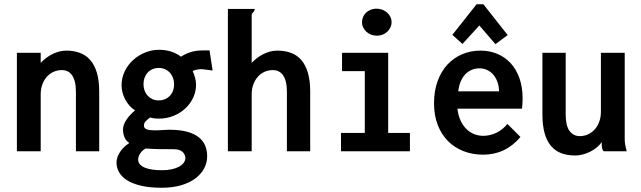

<svg xmlns="http://www.w3.org/2000/svg" viewBox="-20 -717 3040 910"><path d="M60.1 0V-466.8H172.9V-418.9Q197.3 -445.3 229.5 -461.2Q261.7 -477.1 294.9 -477.1Q330.1 -477.1 358.9 -466.3Q387.7 -455.6 408 -432.4Q428.2 -409.2 439.2 -372.3Q450.2 -335.4 450.2 -283.2V0H339.8V-282.2Q339.8 -309.1 335 -328.6Q330.1 -348.1 321.3 -360.6Q312.5 -373 300.3 -378.9Q288.1 -384.8 272.9 -384.8Q252 -384.8 233.6 -376.5Q215.3 -368.2 201.9 -353Q188.5 -337.9 180.7 -316.7Q172.9 -295.4 172.9 -270V0Z M731.9 -395Q716.8 -395 703.9 -389.6Q690.9 -384.3 681.2 -374.3Q671.4 -364.3 665.8 -349.9Q660.2 -335.4 660.2 -316.9Q660.2 -301.3 665.3 -287.6Q670.4 -273.9 679.7 -263.7Q689 -253.4 702.1 -247.3Q715.3 -241.2 731.9 -241.2Q749 -241.2 762.7 -247.3Q776.4 -253.4 785.9 -263.7Q795.4 -273.9 800.3 -287.6Q805.2 -301.3 805.2 -316.9Q805.2 -332.5 800.3 -346.7Q795.4 -360.8 785.9 -371.6Q776.4 -382.3 762.7 -388.7Q749 -395 731.9 -395ZM733.9 -481Q794.9 -481 837.9 -448.2Q859.9 -462.9 885.3 -470.5Q910.6 -478 940.9 -478H973.1L987.8 -382.8Q978.5 -384.3 969.5 -385.3Q960.4 -386.2 953.4 -387.2Q946.3 -388.2 941.4 -388.7Q936.5 -389.2 936 -389.2Q915 -389.2 893.1 -380.9Q899.9 -365.2 904.5 -348.9Q909.2 -332.5 909.2 -315.9Q909.2 -282.7 895.3 -253.4Q881.3 -224.1 857.4 -202.1Q833.5 -180.2 801.5 -167.5Q769.5 -154.8 732.9 -154.8Q723.1 -154.8 712.9 -155.8Q702.6 -156.7 691.9 -160.2Q678.2 -150.9 670.2 -142.1Q662.1 -133.3 662.1 -122.1Q662.1 -108.4 676.3 -103.8Q690.4 -99.1 712.9 -99.1Q730 -99.1 748.5 -100.6Q767.1 -102.1 782.2 -102.1Q831.5 -102.1 866 -92.8Q900.4 -83.5 921.6 -66.7Q942.9 -49.8 952.4 -26.9Q961.9 -3.9 961.9 23.9Q961.9 52.7 948.5 79.3Q935.1 106 908.2 127Q881.3 147.9 840.8 160.4Q800.3 172.9 746.1 172.9Q689.5 172.9 648.9 163.3Q608.4 153.8 582.5 137.5Q556.6 121.1 544.4 99.4Q532.2 77.6 532.2 53.2Q532.2 41 536.6 28.1Q541 15.1 549.1 2.9Q557.1 -9.3 568.4 -20Q579.6 -30.8 592.8 -39.1Q575.7 -51.3 569.3 -68.1Q563 -85 563 -102.1Q563 -125.5 579.1 -149.4Q595.2 -173.3 620.1 -193.8Q605 -203.1 593.3 -216.8Q581.5 -230.5 573.2 -246.1Q564.9 -261.7 560.5 -278.8Q556.2 -295.9 556.2 -313Q556.2 -348.1 571 -378.9Q585.9 -409.7 610.8 -432.4Q635.7 -455.1 667.7 -468Q699.7 -481 733.9 -481ZM800.8 -9.8Q764.6 -9.8 733.9 -10.3Q703.1 -10.7 669.9 -13.2Q651.9 -2.4 643.3 12Q634.8 26.4 634.8 39.1Q634.8 53.2 643.8 62.7Q652.8 72.3 668.5 78.4Q684.1 84.5 704.6 87.2Q725.1 89.8 748 89.8Q772 89.8 792 85.7Q812 81.5 826.7 74Q841.3 66.4 849.6 55.9Q857.9 45.4 858.9 32.2Q857.4 13.7 844.2 2Q831.1 -9.8 800.8 -9.8Z M1060.1 0V-674.8H1187Q1187 -668.9 1185.1 -665.5Q1183.1 -662.1 1180.7 -659.4Q1178.2 -656.7 1175.8 -653.8Q1173.3 -650.9 1172.9 -646V-418.9Q1197.3 -445.3 1229.5 -461.2Q1261.7 -477.1 1294.9 -477.1Q1330.6 -477.1 1359.4 -466.3Q1388.2 -455.6 1408.2 -432.4Q1428.2 -409.2 1439.2 -372.3Q1450.2 -335.4 1450.2 -283.2V0H1339.8V-282.2Q1339.8 -309.1 1335 -328.6Q1330.1 -348.1 1321.3 -360.6Q1312.5 -373 1300.3 -378.9Q1288.1 -384.8 1272.9 -384.8Q1252 -384.8 1233.6 -376.5Q1215.3 -368.2 1201.9 -353Q1188.5 -337.9 1180.7 -316.7Q1172.9 -295.4 1172.9 -270V0Z M1766.1 -675.8Q1780.3 -675.8 1793 -670.7Q1805.7 -665.5 1815.2 -657Q1824.7 -648.4 1830.3 -636.7Q1835.9 -625 1835.9 -611.8Q1835.9 -598.6 1830.3 -586.9Q1824.7 -575.2 1815.2 -566.4Q1805.7 -557.6 1793 -552.7Q1780.3 -547.9 1766.1 -547.9Q1752 -547.9 1739 -552.7Q1726.1 -557.6 1716.6 -566.4Q1707 -575.2 1701.4 -586.9Q1695.8 -598.6 1695.8 -611.8Q1695.8 -623.5 1700.2 -635Q1704.6 -646.5 1713.4 -655.5Q1722.2 -664.6 1735.4 -670.2Q1748.5 -675.8 1766.1 -675.8ZM1601.1 -466.8H1819.8V-86.9H1922.9V0H1596.2V-86.9H1709V-379.9H1601.1Z M2037.1 0ZM2257.8 -477.1Q2299.3 -477.1 2335.4 -462.4Q2371.6 -447.8 2398.7 -419.2Q2425.8 -390.6 2441.4 -347.9Q2457 -305.2 2457 -249Q2457 -236.8 2456.1 -225.1Q2455.1 -213.4 2454.1 -202.1H2147.9Q2151.9 -168.5 2163.6 -144.3Q2175.3 -120.1 2191.9 -104.2Q2208.5 -88.4 2228.8 -80.8Q2249 -73.2 2270 -73.2Q2301.8 -73.2 2332.3 -87.6Q2362.8 -102.1 2384.8 -129.9L2446.8 -67.9Q2376 16.1 2270 16.1Q2219.7 16.1 2177 -0.5Q2134.3 -17.1 2103.3 -48.3Q2072.3 -79.6 2054.7 -124.8Q2037.1 -169.9 2037.1 -227.1Q2037.1 -285.2 2053.7 -331.5Q2070.3 -377.9 2099.9 -410.2Q2129.4 -442.4 2169.7 -459.7Q2210 -477.1 2257.8 -477.1ZM2345.2 -284.2Q2345.2 -306.2 2338.6 -325.9Q2332 -345.7 2320.1 -360.6Q2308.1 -375.5 2290.8 -384.3Q2273.4 -393.1 2252 -393.1Q2231.4 -393.1 2214.1 -385.3Q2196.8 -377.4 2183.8 -363.3Q2170.9 -349.1 2162.8 -329.1Q2154.8 -309.1 2151.9 -284.2ZM2124 -551.8 2238.8 -696.8H2271L2386.2 -550.8L2328.1 -507.8L2252 -596.2L2171.9 -508.8Z M2940.9 -466.8V-56.2Q2940.9 -43.5 2943.6 -29.3Q2946.3 -15.1 2950.2 0H2841.8Q2835.9 -4.4 2834 -13.2Q2832 -22 2832 -28.8V-43.9Q2821.8 -28.8 2807.1 -17.1Q2792.5 -5.4 2775.4 2.9Q2758.3 11.2 2740.5 15.6Q2722.7 20 2706.1 20Q2669.4 20 2640.6 9.3Q2611.8 -1.5 2591.8 -24.9Q2571.8 -48.3 2561.3 -85.4Q2550.8 -122.6 2550.8 -174.8V-466.8H2661.1V-174.8Q2661.1 -121.1 2679.4 -96.4Q2697.8 -71.8 2728 -71.8Q2749 -71.8 2767.3 -80.3Q2785.6 -88.9 2799.1 -104Q2812.5 -119.1 2820.3 -140.4Q2828.1 -161.6 2828.1 -187V-466.8Z"/></svg>

Font: InconsolataGo
Style: Bold
Weight: 700
Designer: Raph Levien, Kirill Tkachev(cyreal.org)
Foundry: Raph Levien, Kirill Tkachev(cyreal.org)
Version: Version 1.015; ttfautohint (v0.92) -l 8 -r 50 -G 200 -x 14 -